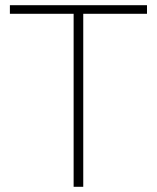

<svg xmlns="http://www.w3.org/2000/svg" viewBox="-20 -718 603 738"><path d="M300 -665V0H263V-665H18V-698H545V-665Z"/></svg>

Font: IBM Plex Sans Arabic ExtLt
Style: Regular
Weight: 200
Designer: Mike Abbink, Paul van der Laan, Pieter van Rosmalen, Wael Morcos, Khajak Apelian
Foundry: Bold Monday
Version: Version 1.2